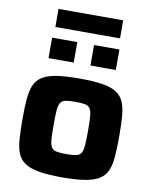

<svg xmlns="http://www.w3.org/2000/svg" viewBox="-94 -928 800 1006"><g transform="rotate(10 306.5 -425.0)"><path d="M306 8Q233 8 185 0Q137 -8 109 -26Q81 -44 68.5 -74Q56 -104 52.5 -149Q49 -194 49 -255Q49 -317 52.5 -361.5Q56 -406 68.5 -436.5Q81 -467 109 -485Q137 -503 185 -510.5Q233 -518 306 -518Q380 -518 428 -510.5Q476 -503 504 -485Q532 -467 544.5 -436.5Q557 -406 560.5 -361.5Q564 -317 564 -255Q564 -194 560.5 -149Q557 -104 544.5 -74Q532 -44 504 -26Q476 -8 428 0Q380 8 306 8ZM306 -116Q340 -116 359 -120Q378 -124 386 -138Q394 -152 396 -180Q398 -208 398 -255Q398 -303 396 -330.5Q394 -358 386 -372Q378 -386 359.5 -390Q341 -394 306 -394Q272 -394 253.5 -390Q235 -386 227 -372Q219 -358 217 -330.5Q215 -303 215 -255Q215 -208 217 -180Q219 -152 227 -138Q235 -124 254 -120Q273 -116 306 -116ZM128 -595V-704H262V-595ZM351 -595V-704H486V-595ZM135 -762V-858H479V-762Z"/></g></svg>

Font: Saira SemiExpanded
Style: Bold
Weight: 700
Width: 6
Designer: Hector Gatti with collaboration of the Omnibus-Type team
Foundry: Omnibus-Type
Version: Version 1.101